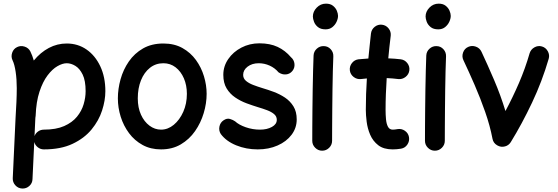

<svg xmlns="http://www.w3.org/2000/svg" viewBox="-20 -787 3119 1073"><path d="M104 266.6Q81.1 265.6 65.7 248.5Q50.3 231.4 51.3 209L66.9 -127Q69.8 -174.8 71.8 -216.3Q73.7 -257.8 73.7 -294.4Q73.7 -343.8 67.4 -386Q61 -428.2 50.3 -449.7Q40.5 -469.7 47.9 -491.9Q55.2 -514.2 75.7 -523.9Q95.7 -533.7 117.9 -526.4Q140.1 -519 149.9 -499Q161.1 -476.1 168.9 -448.7Q206.1 -494.1 252.9 -519Q299.8 -543.9 353 -543.9Q415 -543.9 463.6 -510.3Q512.2 -476.6 540.5 -416.5Q568.8 -356.4 568.8 -277.3Q568.8 -226.1 550.5 -169.4Q532.2 -112.8 491.7 -63.5Q451.2 -14.2 385.5 16.8Q319.8 47.9 225.1 47.9Q206.1 47.9 191.2 36.1Q176.3 24.4 171.4 6.8L161.6 213.9Q161.1 236.8 144 252.2Q127 267.6 104 266.6ZM177.2 -120.1 172.9 -26.4Q178.7 -42.5 193.1 -52.5Q207.5 -62.5 225.1 -62.5Q293.5 -62.5 338.6 -82.5Q383.8 -102.5 410.2 -134.8Q436.5 -167 447.5 -204.6Q458.5 -242.2 458.5 -277.3Q458.5 -336.4 441.9 -370.4Q425.3 -404.3 401.1 -418.9Q377 -433.6 353 -433.6Q329.6 -433.6 301 -417.2Q272.5 -400.9 245.8 -365.7Q219.2 -330.6 200.7 -274.7Q182.1 -218.8 179.2 -139.6Q179.2 -134.3 177.7 -128.9Q177.7 -124 177.2 -120.1Z M893.1 -543.9Q954.1 -543.9 999.5 -518.6Q1044.9 -493.2 1075 -451.7Q1105 -410.2 1119.9 -360.6Q1134.8 -311 1134.8 -262.7Q1134.8 -209.5 1118.4 -154.8Q1102.1 -100.1 1070.1 -54.2Q1038.1 -8.3 990.5 19.8Q942.9 47.9 879.9 47.9Q821.8 47.9 776.9 23.2Q731.9 -1.5 701.2 -42.7Q670.4 -84 654.5 -134.8Q638.7 -185.5 638.7 -237.3Q638.7 -290 653.8 -344.2Q668.9 -398.4 700.2 -443.6Q731.4 -488.8 779.5 -516.4Q827.6 -543.9 893.1 -543.9ZM893.1 -433.6Q850.1 -433.6 817.9 -408Q785.6 -382.3 767.8 -338.1Q750 -293.9 750 -237.3Q750 -185.5 767.8 -146.2Q785.6 -106.9 815.4 -84.7Q845.2 -62.5 879.9 -62.5Q918.5 -62.5 951.2 -89.6Q983.9 -116.7 1004.2 -162.1Q1024.4 -207.5 1024.4 -262.7Q1024.4 -310.5 1007.6 -349.4Q990.7 -388.2 961.2 -410.9Q931.6 -433.6 893.1 -433.6Z M1613.8 -390.1Q1599.6 -373 1578.1 -371.1Q1556.6 -369.1 1536.6 -382.8Q1516.1 -407.2 1486.8 -420.4Q1457.5 -433.6 1425.8 -433.6Q1388.7 -433.6 1363.8 -414.6Q1338.9 -395.5 1338.9 -368.7Q1338.9 -348.6 1354.5 -335.2Q1370.1 -321.8 1395 -312.3Q1419.9 -302.7 1447.3 -294.4Q1477.5 -285.6 1510.7 -273.2Q1543.9 -260.7 1572.8 -241.5Q1601.6 -222.2 1619.9 -192.6Q1638.2 -163.1 1638.2 -119.6Q1638.2 -71.8 1609.4 -33.7Q1580.6 4.4 1531.2 26.1Q1481.9 47.9 1420.4 47.9Q1355.5 47.9 1299.8 25.1Q1244.1 2.4 1213.9 -38.1Q1201.7 -57.1 1206.3 -79.8Q1210.9 -102.5 1229.5 -114.7Q1248 -127.4 1265.1 -122.3Q1282.2 -117.2 1293.9 -108.9Q1314.9 -89.4 1353.3 -75.9Q1391.6 -62.5 1433.1 -62.5Q1472.2 -62.5 1499.5 -77.6Q1526.9 -92.8 1526.9 -117.2Q1526.9 -136.7 1511.7 -149.4Q1496.6 -162.1 1472.7 -171.1Q1448.7 -180.2 1421.9 -188Q1391.6 -197.3 1357.9 -209.7Q1324.2 -222.2 1294.7 -242.2Q1265.1 -262.2 1246.6 -292.7Q1228 -323.2 1228 -368.7Q1228 -417 1255.6 -457Q1283.2 -497.1 1329.1 -521Q1375 -544.9 1429.7 -544.9Q1488.8 -544.9 1531.5 -524.9Q1574.2 -504.9 1606 -467.3Q1623.5 -452.6 1625.7 -429.9Q1627.9 -407.2 1613.8 -390.1Z M1728.5 -694.8Q1728.5 -722.2 1750 -744.4Q1771.5 -766.6 1801.8 -766.6Q1826.2 -766.6 1841.1 -754.6Q1856 -742.7 1862.5 -726.8Q1869.1 -710.9 1869.1 -698.2Q1869.1 -683.1 1861.1 -665.5Q1853 -647.9 1837.6 -635.5Q1822.3 -623 1799.3 -623Q1772.5 -623 1756.8 -635.7Q1741.2 -648.4 1734.9 -665.3Q1728.5 -682.1 1728.5 -694.8ZM1790 -529.3Q1813 -528.8 1828.4 -511.7Q1843.8 -494.6 1842.8 -471.7Q1841.3 -438 1840.1 -389.6Q1838.9 -341.3 1838.1 -286.6Q1837.4 -231.9 1836.9 -177.7Q1836.4 -123.5 1836.2 -77.1Q1835.9 -30.8 1835.9 0Q1835.9 22.5 1819.6 38.8Q1803.2 55.2 1780.3 55.2Q1757.8 55.2 1741.5 38.8Q1725.1 22.5 1725.1 0Q1725.1 -30.8 1725.3 -77.4Q1725.6 -124 1726.1 -178.5Q1726.6 -232.9 1727.5 -288.1Q1728.5 -343.3 1729.7 -392.3Q1731 -441.4 1732.4 -476.6Q1733.4 -499.5 1750.5 -514.9Q1767.6 -530.3 1790 -529.3Z M2267.6 -393.6Q2264.6 -371.1 2246.3 -356.9Q2228 -342.8 2205.6 -345.2Q2175.3 -349.1 2141.1 -350.6Q2138.2 -306.6 2136.5 -262.2Q2134.8 -217.8 2134.8 -173.3Q2134.8 -146 2137.2 -120.4Q2139.6 -94.7 2148.2 -78.6Q2156.7 -62.5 2174.8 -62.5Q2186.5 -62.5 2201.2 -65.4Q2223.6 -69.3 2242.7 -56.2Q2261.7 -43 2265.6 -21Q2269.5 1.5 2256.6 20.8Q2243.7 40 2221.2 43.9Q2209 45.9 2197.3 46.9Q2185.5 47.9 2174.8 47.9Q2124 47.9 2094 24.7Q2064 1.5 2048.8 -33.9Q2033.7 -69.3 2029.1 -106.9Q2024.4 -144.5 2024.4 -173.3Q2024.4 -217.8 2025.9 -261.5Q2027.3 -305.2 2030.3 -348.6Q2013.2 -347.2 1997.1 -345.2Q1974.6 -342.8 1956.3 -356.9Q1938 -371.1 1935.1 -393.6Q1932.6 -416.5 1946.8 -434.6Q1960.9 -452.6 1983.4 -455.6Q2010.7 -458.5 2038.6 -460Q2042 -495.1 2045.7 -530.3Q2049.3 -565.4 2053.2 -600.1Q2056.2 -623 2074.2 -637.2Q2092.3 -651.4 2114.7 -648.9Q2137.7 -646 2151.9 -627.9Q2166 -609.9 2163.6 -587.4Q2159.7 -555.7 2156.2 -524.2Q2152.8 -492.7 2149.9 -460.9Q2186.5 -459.5 2219.7 -455.6Q2242.2 -452.6 2256.3 -434.3Q2270.5 -416 2267.6 -393.6Z M2358.4 -694.8Q2358.4 -722.2 2379.9 -744.4Q2401.4 -766.6 2431.6 -766.6Q2456.1 -766.6 2470.9 -754.6Q2485.8 -742.7 2492.4 -726.8Q2499 -710.9 2499 -698.2Q2499 -683.1 2491 -665.5Q2482.9 -647.9 2467.5 -635.5Q2452.1 -623 2429.2 -623Q2402.3 -623 2386.7 -635.7Q2371.1 -648.4 2364.7 -665.3Q2358.4 -682.1 2358.4 -694.8ZM2419.9 -529.3Q2442.9 -528.8 2458.3 -511.7Q2473.6 -494.6 2472.7 -471.7Q2471.2 -438 2470 -389.6Q2468.8 -341.3 2468 -286.6Q2467.3 -231.9 2466.8 -177.7Q2466.3 -123.5 2466.1 -77.1Q2465.8 -30.8 2465.8 0Q2465.8 22.5 2449.5 38.8Q2433.1 55.2 2410.2 55.2Q2387.7 55.2 2371.3 38.8Q2355 22.5 2355 0Q2355 -30.8 2355.2 -77.4Q2355.5 -124 2356 -178.5Q2356.4 -232.9 2357.4 -288.1Q2358.4 -343.3 2359.6 -392.3Q2360.8 -441.4 2362.3 -476.6Q2363.3 -499.5 2380.4 -514.9Q2397.5 -530.3 2419.9 -529.3Z M2596.7 -524.9Q2617.2 -534.2 2639.2 -526.4Q2661.1 -518.6 2670.9 -497.6Q2704.6 -425.8 2741.2 -340.3Q2777.8 -254.9 2804.7 -166.5Q2845.2 -242.2 2880.4 -323.5Q2915.5 -404.8 2939.9 -489.7Q2946.8 -511.2 2967 -522.5Q2987.3 -533.7 3008.8 -527.3Q3030.3 -521 3041.5 -500.5Q3052.7 -480 3046.4 -458.5Q3009.3 -331.5 2953.4 -213.4Q2897.5 -95.2 2834.5 7.3Q2822.8 25.9 2802.2 31.2Q2779.3 37.6 2758.1 24.9Q2736.8 12.2 2732.4 -11.2Q2718.3 -85 2691.4 -161.6Q2664.6 -238.3 2632.6 -312Q2600.6 -385.7 2569.8 -450.7Q2560.1 -471.2 2567.9 -493.4Q2575.7 -515.6 2596.7 -524.9Z"/></svg>

Font: Mikhak SemiBold
Style: Regular
Weight: 600
Designer: Amin Abedi
Version: Version 3.3